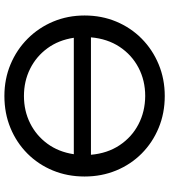

<svg xmlns="http://www.w3.org/2000/svg" viewBox="32 -787 770 874"><g transform="rotate(-90 417.0 -350.0)"><path d="M417 15Q338.5 15 271.8 -12.8Q205 -40.5 155.2 -90Q105.5 -139.5 78 -206Q50.5 -272.5 50.5 -350Q50.5 -428 78 -494.5Q105.5 -561 155.2 -610.5Q205 -660 271.8 -687.5Q338.5 -715 417 -715Q494.5 -715 561.2 -687Q628 -659 678 -609Q728 -559 755.8 -492.8Q783.5 -426.5 783.5 -350Q783.5 -272.5 755.8 -206Q728 -139.5 678 -90Q628 -40.5 561.2 -12.8Q494.5 15 417 15ZM417 -626Q349.5 -626 293.2 -598Q237 -570 199.8 -519.2Q162.5 -468.5 152 -399H682Q671.5 -468.5 634.2 -519.2Q597 -570 540.8 -598Q484.5 -626 417 -626ZM417 -74Q487.5 -74 545.8 -104.5Q604 -135 640.8 -190.5Q677.5 -246 684 -321H149.5Q156 -246 193 -190.5Q230 -135 288 -104.8Q346 -74.5 417 -74Z"/></g></svg>

Font: Geologica Light
Style: Regular
Weight: 300
Designer: Sindre Bremnes, Frode Helland
Foundry: Monokrom Skriftforlag AS
Version: Version 1.010; ttfautohint (v1.8.4.7-5d5b);gftools[0.9.28]